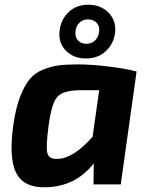

<svg xmlns="http://www.w3.org/2000/svg" viewBox="-20 -779 630 811"><path d="M343 -532Q290 -532 257.5 -566Q225 -600 232 -651Q237 -696 269.5 -727.5Q302 -759 353 -759Q406 -759 439 -725Q472 -691 466 -640Q460 -594 427 -563Q394 -532 343 -532ZM299 -647Q296 -622 309.5 -608Q323 -594 345 -594Q368 -594 382.5 -609Q397 -624 399 -648Q401 -670 387.5 -683.5Q374 -697 352 -697Q330 -697 315.5 -683Q301 -669 299 -647ZM490 0H375L376 -89Q300 9 174 12Q81 15 48.5 -48.5Q16 -112 37 -256Q47 -324 65 -370.5Q83 -417 105 -444Q127 -471 162 -485Q197 -499 229.5 -503Q262 -507 312 -507Q365 -507 439 -498Q513 -489 557 -477ZM399 -398H323Q251 -398 225 -373Q199 -348 186 -254Q173 -159 180 -132.5Q187 -106 223 -108Q289 -109 371 -201Z"/></svg>

Font: Exo 2.0
Style: Bold Italic
Weight: 700
Italic angle: -8°
Designer: Natanael Gama
Version: Version 1.001;PS 001.001;hotconv 1.0.70;makeotf.lib2.5.58329